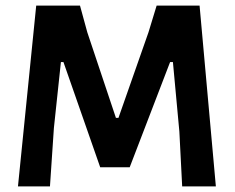

<svg xmlns="http://www.w3.org/2000/svg" viewBox="-20 -664 837 684"><path d="M691 -644 749 0H629L619 -195L596 -443H586L442 -68H337L206 -443H197L172 -208L158 0H44L109 -644H265L291 -549L393 -244H402L509 -549L538 -644Z"/></svg>

Font: Alegreya Sans
Style: Bold
Weight: 700
Designer: Juan Pablo del Peral
Foundry: Huerta Tipografica
Version: Version 2.007